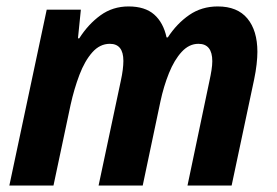

<svg xmlns="http://www.w3.org/2000/svg" viewBox="-20 -576 859 596"><path d="M9 0 125 -546H231L222 -457H226Q254 -501 292 -528.5Q330 -556 379 -556Q430 -556 458.5 -531Q487 -506 497 -460H501Q529 -503 567.5 -529.5Q606 -556 656 -556Q717 -556 748 -518.5Q779 -481 779 -415Q779 -398 776.5 -376Q774 -354 769 -330L699 0H562L630 -324Q634 -342 636.5 -358Q639 -374 639 -386Q639 -440 596 -440Q567 -440 544 -415Q521 -390 504.5 -349Q488 -308 478 -261L423 0H286L355 -325Q359 -343 361 -359Q363 -375 363 -387Q363 -440 321 -440Q290 -440 266.5 -413.5Q243 -387 226.5 -343.5Q210 -300 199 -250L146 0Z"/></svg>

Font: Noto Sans SemiCondensed
Style: Bold Italic
Weight: 700
Width: 4
Italic angle: -12°
Designer: Monotype Design Team
Foundry: Monotype Imaging Inc.
Version: Version 2.013; ttfautohint (v1.8.4.7-5d5b)